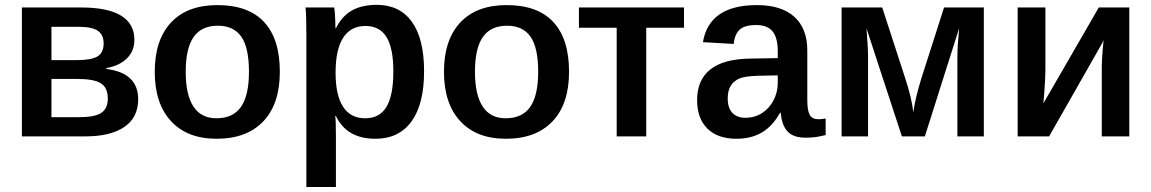

<svg xmlns="http://www.w3.org/2000/svg" viewBox="-20 -559 4718 787"><path d="M313 -528.3Q421.9 -528.3 476.3 -494.9Q530.8 -461.4 530.8 -396Q530.8 -350.1 500.7 -320.1Q470.7 -290 415.5 -279.8V-276.4Q546.4 -260.3 546.4 -152.3Q546.4 -77.1 489.7 -38.6Q433.1 0 330.1 0H69.8V-528.3ZM190.9 -312.5H293.5Q354 -312.5 379.4 -327.6Q404.8 -342.8 404.8 -381.3Q404.8 -416.5 380.9 -432.9Q356.9 -449.2 300.3 -449.2H190.9ZM190.9 -78.6H303.2Q368.7 -78.6 395.3 -96.4Q421.9 -114.3 421.9 -155.3Q421.9 -199.7 393.6 -217.5Q365.2 -235.4 297.4 -235.4H190.9Z M1127 -264.6Q1127 -132.8 1059.1 -61.5Q991.2 9.8 868.2 9.8Q747.6 9.8 680.9 -62.5Q614.3 -134.8 614.3 -264.6Q614.3 -395 680.9 -466.6Q747.6 -538.1 871.1 -538.1Q998 -538.1 1062.5 -468.8Q1127 -399.4 1127 -264.6ZM1000.5 -264.6Q1000.5 -363.8 969 -408.7Q937.5 -453.6 873 -453.6Q805.7 -453.6 773.4 -407Q741.2 -360.4 741.2 -264.6Q741.2 -170.9 772.7 -122.6Q804.2 -74.2 867.2 -74.2Q935.5 -74.2 968 -121.3Q1000.5 -168.5 1000.5 -264.6Z M1718.3 -266.6Q1718.3 -132.3 1666.7 -61.3Q1615.2 9.8 1518.6 9.8Q1401.4 9.8 1356.9 -83.5H1354Q1356.9 -72.3 1356.9 3.4V207.5H1235.8V-411.1Q1235.8 -449.7 1235.1 -479Q1234.4 -508.3 1232.4 -528.3H1349.6Q1351.1 -523.9 1352.3 -508.8Q1353.5 -493.7 1354.2 -475.3Q1355 -457 1355 -442.9H1356.9Q1380.4 -491.7 1421.4 -515.4Q1462.4 -539.1 1524.4 -539.1Q1618.2 -539.1 1668.2 -469.7Q1718.3 -400.4 1718.3 -266.6ZM1592.3 -266.1Q1592.3 -361.8 1564.2 -407.2Q1536.1 -452.6 1478 -452.6Q1417.5 -452.6 1386.5 -404.1Q1355.5 -355.5 1355.5 -261.2Q1355.5 -169.4 1386 -121.8Q1416.5 -74.2 1477.1 -74.2Q1535.6 -74.2 1564 -120.8Q1592.3 -167.5 1592.3 -266.1Z M2312.5 -264.6Q2312.5 -132.8 2244.6 -61.5Q2176.8 9.8 2053.7 9.8Q1933.1 9.8 1866.5 -62.5Q1799.8 -134.8 1799.8 -264.6Q1799.8 -395 1866.5 -466.6Q1933.1 -538.1 2056.6 -538.1Q2183.6 -538.1 2248 -468.8Q2312.5 -399.4 2312.5 -264.6ZM2186 -264.6Q2186 -363.8 2154.5 -408.7Q2123 -453.6 2058.6 -453.6Q1991.2 -453.6 1959 -407Q1926.8 -360.4 1926.8 -264.6Q1926.8 -170.9 1958.3 -122.6Q1989.7 -74.2 2052.7 -74.2Q2121.1 -74.2 2153.6 -121.3Q2186 -168.5 2186 -264.6Z M2628.9 -445.3V0H2507.8V-445.3H2353V-528.3H2783.7V-445.3Z M2999 9.8Q2921.4 9.8 2879.4 -32Q2837.4 -73.7 2837.4 -148.9Q2837.4 -231 2891.1 -273.9Q2944.8 -316.9 3052.2 -318.8L3168 -320.8V-348.6Q3168 -404.3 3146.7 -430.4Q3125.5 -456.5 3078.6 -456.5Q3033.7 -456.5 3012.7 -438.2Q2991.7 -419.9 2987.3 -378.9L2861.3 -386.2Q2886.7 -538.1 3083 -538.1Q3183.1 -538.1 3236.1 -490Q3289.1 -441.9 3289.1 -352.5V-148.4Q3289.1 -106 3299.1 -88.1Q3309.1 -70.3 3334.5 -70.3Q3349.1 -70.3 3364.3 -73.2V-5.4Q3341.8 0 3324 2.7Q3306.2 5.4 3282.7 5.4Q3231.9 5.4 3208.3 -20Q3184.6 -45.4 3180.2 -96.7H3177.2Q3147 -42 3103 -16.1Q3059.1 9.8 2999 9.8ZM3168 -250 3088.9 -248.5Q3036.1 -247.1 3012.2 -237.8Q2988.3 -228 2975.6 -208Q2962.9 -188 2962.9 -155.3Q2962.9 -116.2 2982.2 -96.2Q3001.5 -76.2 3035.2 -76.2Q3072.8 -76.2 3103 -95.2Q3133.3 -114.3 3150.6 -147.7Q3168 -181.2 3168 -217.8Z M3538.1 -322.3V0H3429.7V-528.3H3596.2L3690.4 -238.3Q3704.1 -196.8 3712.4 -161.6Q3720.7 -126.5 3723.6 -98.6Q3728 -130.9 3736.6 -165.8Q3745.1 -200.7 3756.8 -238.3L3849.6 -528.3H4012.7V0H3904.3V-322.3Q3904.3 -348.6 3906.2 -378.9Q3908.2 -409.2 3911.6 -443.8L3771 0H3676.8L3531.7 -442.9Q3534.7 -405.3 3536.4 -375Q3538.1 -344.7 3538.1 -322.3Z M4504.4 -393.6 4280.3 0H4151.4V-528.3H4265.1V-273.9Q4265.1 -257.3 4263.7 -230.5Q4262.2 -203.6 4260.3 -177.5Q4258.3 -151.4 4256.8 -135.3L4483.9 -528.3H4608.9V0H4496.1V-286.6Q4496.1 -301.3 4497.6 -323Q4499 -344.7 4500.7 -364.7Q4502.4 -384.8 4504.4 -393.6Z"/></svg>

Font: Arimo SemiBold
Style: Regular
Weight: 600
Designer: Steve Matteson
Foundry: Monotype Imaging Inc.
Version: Version 1.33